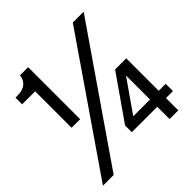

<svg xmlns="http://www.w3.org/2000/svg" viewBox="-191 -867 1013 1013"><g transform="rotate(-45 315.5 -360.5)"><path d="M106 -333V-605H8.8V-654.8H24.9Q63.5 -654.8 84.7 -672.6Q106 -690.4 108.9 -721.2H169.9V-333ZM6.8 0 502.9 -721.2H584L86.9 0ZM314 -91.8V-142.1L485.8 -388.2H568.8V-146H621.1V-91.8H568.8V0H503.9V-91.8ZM378.9 -146H503.9V-325.2Z"/></g></svg>

Font: Lumene Sans Medium
Style: Regular
Weight: 500
Designer: Deni Anggara
Version: Version 1.003;Glyphs 3.1.2 (3151)